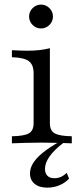

<svg xmlns="http://www.w3.org/2000/svg" viewBox="-20 -639 363 856"><path d="M33.1 0V-31.5Q87.1 -32.3 108.5 -44.4Q129.8 -56.5 129.8 -89.5V-312.9Q129.8 -350 108.9 -366.1Q87.9 -382.3 33.1 -383.9V-415.3Q47.6 -414.5 65.3 -413.7Q83.1 -412.9 101.6 -412.9Q130.6 -412.9 156 -415.7Q181.5 -418.5 202.4 -424.2V-89.5Q202.4 -56.5 224.2 -44.4Q246 -32.3 300 -31.5V0Q287.1 -0.8 264.9 -1.2Q242.7 -1.6 216.9 -2.4Q191.1 -3.2 165.3 -3.2Q127.4 -3.2 89.5 -2Q51.6 -0.8 33.1 0ZM191.1 197.6Q154.8 197.6 134.3 180.6Q113.7 163.7 113.7 133.9Q113.7 111.3 127.4 88.7Q141.1 66.1 170.2 42.3Q199.2 18.5 245.2 -7.3H266.1Q266.1 -4.8 264.9 -4Q263.7 -3.2 262.1 -1.6Q221.8 29 201.2 58.1Q180.6 87.1 180.6 113.7Q180.6 133.9 191.5 144.8Q202.4 155.6 222.6 155.6Q253.2 155.6 277.4 131.5L287.9 157.3Q270.2 176.6 244.8 187.1Q219.4 197.6 191.1 197.6ZM162.9 -512.1Q141.1 -512.1 125.4 -527.8Q109.7 -543.5 109.7 -565.3Q109.7 -587.1 125.4 -602.8Q141.1 -618.5 162.9 -618.5Q184.7 -618.5 200.4 -602.8Q216.1 -587.1 216.1 -565.3Q216.1 -543.5 200.4 -527.8Q184.7 -512.1 162.9 -512.1Z"/></svg>

Font: Playfair 12pt Light
Style: Regular
Weight: 300
Designer: Claus Eggers Sørensen
Foundry: Claus Eggers Sørensen
Version: Version 2.000;gftools[0.9.28]